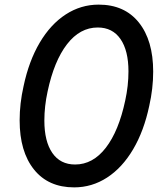

<svg xmlns="http://www.w3.org/2000/svg" viewBox="-20 -798 702 831"><path d="M65 -277Q65 -350 82 -425Q105 -534 152 -613.5Q199 -693 264.5 -735.5Q330 -778 407 -778Q519 -778 581 -700.5Q643 -623 643 -488Q643 -415 626 -340Q603 -231 556 -151.5Q509 -72 443.5 -29.5Q378 13 301 13Q189 13 127 -64.5Q65 -142 65 -277ZM172 -276Q172 -186 206.5 -136Q241 -86 305 -86Q382 -86 438 -158.5Q494 -231 522 -363Q536 -427 536 -489Q536 -579 501.5 -629Q467 -679 403 -679Q326 -679 270 -606.5Q214 -534 186 -402Q172 -338 172 -276Z"/></svg>

Font: Application Medium
Style: Italic
Weight: 500
Italic angle: -12°
Designer: Wei Huang
Foundry: Wei Huang
Version: Version 0.012